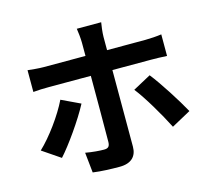

<svg xmlns="http://www.w3.org/2000/svg" viewBox="-117 -940 1234 1126"><g transform="rotate(-15 500.0 -377.5)"><path d="M354 -370 240 -424C199 -339 119 -229 52 -166L161 -92C215 -151 308 -282 354 -370ZM783 -427 674 -368C723 -306 794 -185 837 -100L954 -164C914 -237 834 -363 783 -427ZM99 -641V-509C127 -512 165 -513 195 -513H449C449 -465 449 -148 448 -111C447 -85 438 -75 412 -75C387 -75 343 -78 300 -86L313 37C363 44 422 46 475 46C546 46 580 10 580 -48C580 -132 580 -431 580 -513H813C841 -513 880 -512 911 -510V-641C884 -637 841 -634 812 -634H580V-714C580 -739 586 -787 589 -801H441C444 -784 449 -740 449 -714V-634H195C164 -634 129 -638 99 -641Z"/></g></svg>

Font: Noto Sans CJK SC
Style: Bold
Weight: 700
Designer: Ryoko NISHIZUKA 西塚涼子 (kana, bopomofo & ideographs); Paul D. Hunt (Latin, Greek & Cyrillic); Sandoll Communications 산돌커뮤니
Foundry: Adobe
Version: Version 2.004;hotconv 1.0.118;makeotfexe 2.5.65603